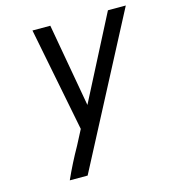

<svg xmlns="http://www.w3.org/2000/svg" viewBox="-109 -825 819 914"><g transform="rotate(-15 300.0 -367.5)"><path d="M122 0Q139 -38 158 -75.5Q177 -113 198 -150L236 -223L135 -735H223L296 -325L507 -735H595L210 0Z"/></g></svg>

Font: Iosevka Aile
Style: Italic
Weight: 400
Italic angle: -9°
Designer: Belleve Invis
Foundry: Belleve Invis
Version: Version 28.0.1; ttfautohint (v1.8.4)